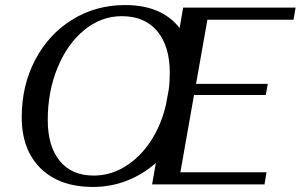

<svg xmlns="http://www.w3.org/2000/svg" viewBox="-20 -730 1190 760"><path d="M801 -652 756 -398H1040L1032 -354H748L694 -48H1035L1027 0H582L597 -85Q545 -39 481.5 -14.5Q418 10 348 10Q216 10 141 -63.5Q66 -137 66 -266Q66 -392 119.5 -493.5Q173 -595 266.5 -652.5Q360 -710 475 -710Q620 -710 691 -619L705 -700H1150L1142 -652ZM637 -316 648 -376Q652 -405 652 -443Q652 -547 602.5 -606.5Q553 -666 462 -666Q381 -666 314 -611.5Q247 -557 208 -462.5Q169 -368 169 -255Q169 -151 216.5 -93Q264 -35 351 -35Q417 -35 475.5 -71Q534 -107 576 -170.5Q618 -234 637 -316Z"/></svg>

Font: Fahkwang
Style: Italic
Weight: 400
Italic angle: -10°
Version: Version 1.000; ttfautohint (v1.6)